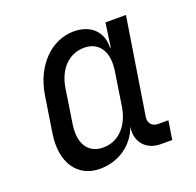

<svg xmlns="http://www.w3.org/2000/svg" viewBox="-105 -671 810 792"><g transform="rotate(-20 300.0 -275.0)"><path d="M205 10C288 10 356 -38 381 -111C371 -48 409 0 475 0H525L538 -82H493C467 -82 451 -100 455 -127L522 -550H432L417 -445H414C417 -514 371 -560 296 -560C197 -560 115 -477 95 -355L70 -194C51 -73 106 10 205 10ZM248 -68C182 -68 149 -119 161 -200L184 -350C196 -431 246 -482 313 -482C378 -482 412 -431 400 -350L377 -200C364 -119 314 -68 248 -68Z"/></g></svg>

Font: JetBrains Mono
Style: Italic
Weight: 400
Italic angle: -9°
Monospace: yes
Designer: Philipp Nurullin, Konstantin Bulenkov
Foundry: JetBrains
Version: Version 2.305